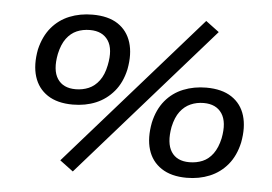

<svg xmlns="http://www.w3.org/2000/svg" viewBox="-53 -803 1276 902"><g transform="rotate(5 585.5 -352.5)"><path d="M321 27 258 -20 884 -732 947 -685ZM293 -286Q220 -286 174 -316.5Q128 -347 111 -401.5Q94 -456 108 -530Q123 -593 157.5 -634Q192 -675 241.5 -695Q291 -715 350 -715Q424 -715 469.5 -685Q515 -655 532 -600.5Q549 -546 535 -473Q521 -410 486 -368.5Q451 -327 402 -306.5Q353 -286 293 -286ZM300 -359Q333 -359 361.5 -371Q390 -383 411 -411Q432 -439 441 -484Q457 -561 430 -601.5Q403 -642 344 -642Q310 -642 282 -630Q254 -618 233.5 -590.5Q213 -563 203 -517Q188 -440 214.5 -399.5Q241 -359 300 -359ZM856 10Q783 10 736.5 -21Q690 -52 673.5 -106.5Q657 -161 671 -234Q685 -297 719.5 -338.5Q754 -380 804 -400Q854 -420 912 -420Q986 -420 1032 -389.5Q1078 -359 1094.5 -304.5Q1111 -250 1097 -177Q1083 -114 1048.5 -72.5Q1014 -31 964.5 -10.5Q915 10 856 10ZM862 -64Q896 -64 924.5 -76Q953 -88 973.5 -116Q994 -144 1004 -189Q1019 -266 992 -306.5Q965 -347 906 -347Q873 -347 844.5 -334.5Q816 -322 795.5 -295Q775 -268 765 -222Q751 -145 777 -104.5Q803 -64 862 -64Z"/></g></svg>

Font: Nunito Sans 10pt Expanded SemiBold
Style: Italic
Weight: 600
Width: 7
Italic angle: -9°
Designer: Vernon Adams
Foundry: Vernon Adams
Version: Version 3.101;gftools[0.9.27]